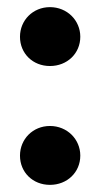

<svg xmlns="http://www.w3.org/2000/svg" viewBox="-20 -506 281 538"><path d="M120 -321C168 -321 205 -356 205 -403C205 -449 168 -486 120 -486C72 -486 36 -449 36 -403C36 -356 72 -321 120 -321ZM120 12C168 12 205 -23 205 -70C205 -116 168 -153 120 -153C72 -153 36 -116 36 -70C36 -23 72 12 120 12Z"/></svg>

Font: Overpass ExtraBold
Style: Regular
Weight: 800
Designer: Delve Withrington, Thomas Jockin
Foundry: Delve Fonts
Version: Version 3.000;DELV;Overpass